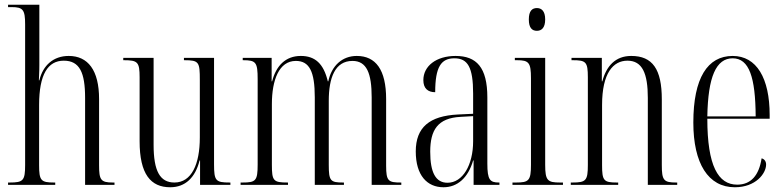

<svg xmlns="http://www.w3.org/2000/svg" viewBox="-20 -780 3307 810"><path d="M14 0H213V-10H208C153 -10 145 -18 145 -83V-337C145 -466 182 -524 249 -524C316 -524 339 -474 339 -367V0H463V-10H456C405 -10 398 -21 398 -83V-362C398 -484 351 -544 270 -544C205 -544 161 -504 146 -441H144C146 -485 146 -491 146 -506V-760H14V-750H29C77 -750 86 -739 86 -677V-84C86 -18 78 -10 21 -10H14Z M698 10C762 10 804 -31 822 -103H824V0H952V-10H949C890 -10 883 -17 883 -87V-536H756V-526H758C820 -526 823 -518 823 -442V-200C823 -87 788 -10 716 -10C655 -10 628 -58 628 -169V-536H500V-526H503C561 -526 569 -518 569 -454V-184C569 -45 616 10 698 10Z M995 0H1195V-10H1193C1133 -10 1127 -17 1127 -85V-341C1127 -442 1157 -523 1228 -523C1285 -523 1308 -479 1308 -369V0H1431V-10H1427C1374 -10 1367 -17 1367 -84V-355C1367 -451 1393 -523 1467 -523C1527 -523 1548 -471 1548 -369V0H1673V-10H1671C1618 -10 1609 -16 1609 -81V-362C1609 -486 1565 -544 1485 -544C1424 -544 1379 -503 1365 -437H1363C1345 -512 1309 -544 1249 -544C1185 -544 1145 -503 1128 -437H1126V-536H1004V-526H1006C1060 -526 1067 -517 1067 -446V-86C1067 -17 1059 -10 1003 -10H995Z M1851 10C1910 10 1955 -30 1976 -103H1978V0H2087V-10H2085C2047 -10 2036 -21 2036 -90V-369C2036 -496 1990 -544 1902 -544C1820 -544 1766 -501 1766 -442C1766 -407 1785 -391 1816 -391C1816 -498 1841 -534 1897 -534C1953 -534 1976 -497 1976 -385V-300L1912 -297C1792 -291 1734 -243 1734 -141C1734 -40 1782 10 1851 10ZM1868 -9C1818 -9 1795 -52 1795 -140C1795 -232 1827 -282 1923 -287L1976 -290V-184C1976 -84 1932 -9 1868 -9Z M2245 -650C2264 -650 2280 -662 2280 -698C2280 -734 2264 -746 2245 -746C2225 -746 2211 -734 2211 -698C2211 -662 2225 -650 2245 -650ZM2142 0H2355V-10H2343C2290 -10 2280 -18 2280 -85V-536H2152V-526H2161C2211 -526 2220 -516 2220 -450V-85C2220 -18 2211 -10 2157 -10H2142Z M2388 0H2588V-10H2582C2527 -10 2520 -18 2520 -83V-337C2520 -472 2567 -524 2627 -524C2690 -524 2713 -470 2713 -367V0H2837V-10H2833C2780 -10 2772 -19 2772 -84V-361C2772 -488 2733 -544 2643 -544C2576 -544 2538 -501 2521 -437H2519V-536H2391V-526H2396C2452 -526 2460 -519 2460 -454V-84C2460 -18 2452 -10 2395 -10H2388Z M3080 10C3168 10 3212 -48 3212 -86C3212 -99 3205 -109 3193 -112C3182 -40 3148 -1 3090 -1C3010 -1 2964 -80 2964 -279H3227V-295C3227 -450 3172 -544 3071 -544C2965 -544 2905 -451 2905 -263C2905 -90 2968 10 3080 10ZM3168 -289H2964C2967 -456 3001 -534 3071 -534C3141 -534 3167 -453 3168 -289Z"/></svg>

Font: Noto Serif Display ExtraCondensed Light
Style: Regular
Weight: 300
Width: 2
Designer: Monotype Design Team
Foundry: Monotype Imaging Inc.
Version: Version 2.009